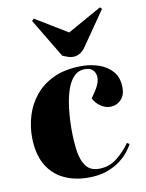

<svg xmlns="http://www.w3.org/2000/svg" viewBox="-90 -871 723 949"><g transform="rotate(-10 271.0 -396.5)"><path d="M340 -535Q383 -535 424.5 -521Q466 -507 492.5 -476Q519 -445 519 -394Q519 -356 497 -334Q475 -312 443 -312Q418 -312 394 -329Q370 -346 360 -369L381 -400Q414 -450 403 -483.5Q392 -517 352 -517Q318 -517 295.5 -493.5Q273 -470 260 -430Q247 -390 241 -339Q235 -288 235 -233Q235 -174 242 -126Q249 -78 270.5 -49Q292 -20 336 -20Q388 -20 427.5 -52Q467 -84 493 -122L505 -114Q498 -100 482 -79Q466 -58 438.5 -36.5Q411 -15 371 -0.5Q331 14 277 14Q206 14 151.5 -13Q97 -40 66.5 -95Q36 -150 36 -234Q36 -286 52 -339Q68 -392 104 -436.5Q140 -481 198 -508Q256 -535 340 -535ZM136 -797 146 -807 307 -709 478 -805 487 -796 368 -624Q356 -606 339.5 -596.5Q323 -587 306 -587Q292 -587 279.5 -591.5Q267 -596 253 -602Z"/></g></svg>

Font: Literata 72pt ExtraBold
Style: Italic
Weight: 800
Italic angle: -2°
Designer: Latin by Veronika Burian and Jose Scaglione. Greek by Irene Vlachou. Cyrillic by Vera Evstafieva
Foundry: TypeTogether
Version: Version 3.002